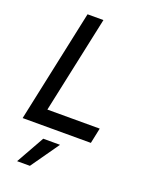

<svg xmlns="http://www.w3.org/2000/svg" viewBox="-185 -861 962 1227"><g transform="rotate(20 296.0 -247.0)"><path d="M191 -765H299L158 -105H514L492 0H28ZM197 79H311L176 271H89Z"/></g></svg>

Font: Application Medium
Style: Italic
Weight: 500
Italic angle: -12°
Designer: Wei Huang
Foundry: Wei Huang
Version: Version 0.012